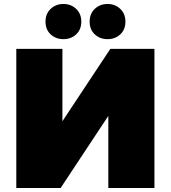

<svg xmlns="http://www.w3.org/2000/svg" viewBox="-20 -946 859 966"><path d="M62 0V-700H294V-336L535 -700H757V0H525V-363L285 0ZM521 -749Q483 -749 457 -773Q431 -797 431 -837Q431 -877 457 -901.5Q483 -926 521 -926Q559 -926 585 -901.5Q611 -877 611 -837Q611 -797 585 -773Q559 -749 521 -749ZM299 -749Q261 -749 235 -773Q209 -797 209 -837Q209 -877 235 -901.5Q261 -926 299 -926Q337 -926 363 -901.5Q389 -877 389 -837Q389 -797 363 -773Q337 -749 299 -749Z"/></svg>

Font: Montserrat-Alt1 Black
Style: Regular
Weight: 900
Designer: Differentunic
Foundry: Differentunic
Version: Version 7.222